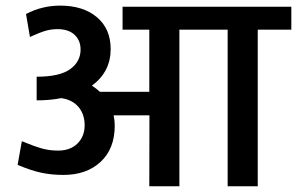

<svg xmlns="http://www.w3.org/2000/svg" viewBox="-20 -650 1037 670"><path d="M380.4 -211.4Q380.4 -131.3 331.3 -85.4Q282.2 -39.6 201.2 -39.6Q159.2 -39.6 123.3 -47.4Q87.4 -55.2 41.5 -74.7L56.2 -157.2Q100.1 -139.2 126.5 -131.8Q152.8 -124.5 182.6 -124.5Q225.6 -124.5 250.5 -149.4Q275.4 -174.3 275.4 -212.6Q275.4 -251 254.2 -276.4Q232.9 -301.8 193.8 -307.6Q155.3 -299.8 107.9 -299.8V-382.3Q188.5 -382.3 224.9 -408.7Q261.2 -435.1 261.2 -477.1Q261.2 -508.8 240.2 -528.6Q219.2 -548.3 180.7 -548.3Q158.7 -548.3 138.7 -542.5Q118.7 -536.6 84.5 -521L70.8 -601.1Q126.5 -630.4 189.9 -630.4Q270.5 -630.4 318.4 -589.8Q366.2 -549.3 366.2 -479Q366.2 -399.4 300.8 -351.1Q315.4 -341.8 328.6 -329.6H501V-546.4H407.7V-626.5H996.6V-546.4H879.4V0H774.4V-546.4H606V0H501L501.5 -247.6H376.5Q380.4 -229.5 380.4 -211.4Z"/></svg>

Font: Yantramanav Medium
Style: Regular
Weight: 500
Version: Version 1.001;PS 1.0;hotconv 1.0.72;makeotf.lib2.5.5900; ttf